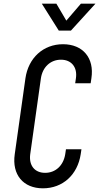

<svg xmlns="http://www.w3.org/2000/svg" viewBox="-20 -1006 538 1042"><path d="M299 -840H365L498 -986H419L340 -894L286 -986H207ZM422 -196H338L334 -169C324 -107 281 -68 225 -68C168 -68 136 -108 144 -169L202 -581C211 -642 254 -682 311 -682C367 -682 401 -642 392 -581L388 -554H472L476 -581C493 -692 429 -766 322 -766C215 -766 134 -692 118 -581L60 -169C44 -58 106 16 213 16C321 16 401 -58 418 -169Z"/></svg>

Font: Mohave
Style: Italic
Weight: 400
Italic angle: -8°
Designer: Gumpita Rahayu
Foundry: Tokotype
Version: Version 2.002;PS 002.002;hotconv 1.0.88;makeotf.lib2.5.64775